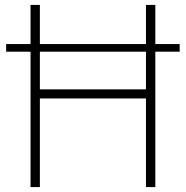

<svg xmlns="http://www.w3.org/2000/svg" viewBox="-20 -760 755 780"><path d="M5 -581H104V-740H142V-581H573V-740H611V-581H710V-550H611V0H573V-360H142V0H104V-550H5ZM573 -397V-550H142V-397Z"/></svg>

Font: Encode Sans Narrow
Style: Thin
Weight: 250
Designer: Pablo Impallari, Andres Torresi
Foundry: Pablo Impallari, Andres Torresi
Version: Version 1.000; ttfautohint (v1.00) -l 8 -r 50 -G 200 -x 14 -